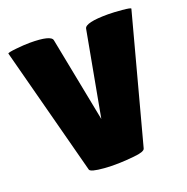

<svg xmlns="http://www.w3.org/2000/svg" viewBox="-126 -819 913 937"><g transform="rotate(-20 330.5 -350.0)"><path d="M11 -687Q11 -692 54.5 -696.5Q98 -701 126 -701Q237 -701 242 -672L328 -232L409 -672Q415 -701 533 -701Q562 -701 606 -697Q650 -693 650 -688L473 -26Q469 -10 414 -5Q329 4 259.5 -1.5Q190 -7 186 -21Z"/></g></svg>

Font: Lilita One
Style: Regular
Weight: 400
Designer: Juan Montoreano
Foundry: Juan Montoreano
Version: Version 1.002